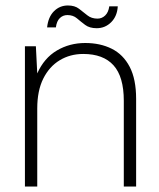

<svg xmlns="http://www.w3.org/2000/svg" viewBox="-20 -681 580 701"><path d="M71 0V-512H111L116 -413Q141 -469 187.5 -496.5Q234 -524 291 -524Q346 -524 388 -503Q430 -482 453.5 -437Q477 -392 477 -320V0H432V-313Q432 -401 394.5 -442.5Q357 -484 284 -484Q236 -484 198 -461Q160 -438 138 -394Q116 -350 116 -285V0ZM333 -578Q307 -578 291 -590Q275 -602 261 -614Q247 -626 226 -626Q210 -626 198.5 -615Q187 -604 184 -581H152Q156 -619 177 -640Q198 -661 228 -661Q253 -661 268.5 -649Q284 -637 299 -625Q314 -613 336 -613Q352 -613 364 -624.5Q376 -636 379 -658H410Q408 -622 386 -600Q364 -578 333 -578Z"/></svg>

Font: DM Sans 12pt ExtraLight
Style: Regular
Weight: 250
Version: Version 4.004;gftools[0.9.30]